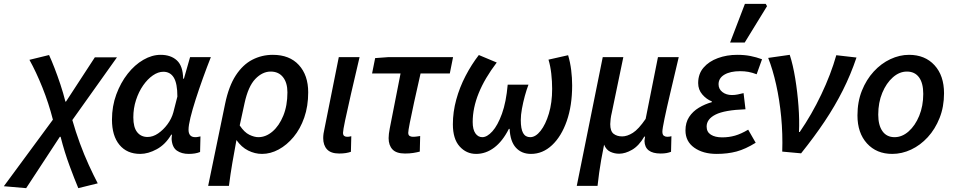

<svg xmlns="http://www.w3.org/2000/svg" viewBox="-108 -788 4961 998"><path d="M28 190 -88 180 167 -166Q145 -252 112.5 -333Q80 -414 45 -477L147 -502Q160 -474 175.5 -434Q191 -394 206 -349Q221 -304 232 -260H235L385 -490H500L268 -164Q285 -104 307 -44Q329 16 353.5 69.5Q378 123 400 165L299 190Q280 145 253.5 73.5Q227 2 207 -77H203Z M621 12Q552 12 513 -35Q474 -82 474 -166Q474 -236 496.5 -297Q519 -358 555.5 -404.5Q592 -451 637 -477Q682 -503 727 -503Q780 -503 811.5 -474Q843 -445 844 -379H848L880 -491H988Q967 -438 946.5 -381Q926 -324 909 -271Q892 -218 882 -177Q872 -136 872 -114Q872 -75 907 -75Q915 -75 921.5 -76.5Q928 -78 934 -79L932 2Q908 12 873 12Q836 12 811.5 -5Q787 -22 784 -65Q784 -69 784.5 -75Q785 -81 786 -88H782Q752 -37 707 -12.5Q662 12 621 12ZM659 -76Q687 -76 714 -94.5Q741 -113 762.5 -142Q784 -171 793 -204L814 -286Q814 -354 795.5 -384.5Q777 -415 741 -415Q714 -415 686.5 -396Q659 -377 636 -344Q613 -311 599 -268Q585 -225 585 -178Q585 -126 605 -101Q625 -76 659 -76Z M974 178 1062 -248Q1081 -340 1117.5 -396Q1154 -452 1203.5 -477.5Q1253 -503 1310 -503Q1397 -503 1445.5 -450Q1494 -397 1494 -308Q1494 -236 1473.5 -177Q1453 -118 1418 -76Q1383 -34 1340.5 -11Q1298 12 1254 12Q1217 12 1182 -5.5Q1147 -23 1121 -60Q1109 5 1099.5 60Q1090 115 1082 178ZM1235 -75Q1274 -75 1308.5 -104.5Q1343 -134 1364.5 -186.5Q1386 -239 1386 -308Q1386 -358 1363 -387Q1340 -416 1299 -416Q1256 -416 1219 -377.5Q1182 -339 1163 -251L1138 -136Q1162 -100 1188 -87.5Q1214 -75 1235 -75Z M1655 10Q1612 10 1592 -11.5Q1572 -33 1572 -70Q1572 -92 1579 -121L1653 -491H1761Q1736 -385 1716.5 -300Q1697 -215 1686 -162.5Q1675 -110 1675 -98Q1675 -86 1681 -81.5Q1687 -77 1696 -77Q1701 -77 1706 -77.5Q1711 -78 1718 -80L1716 1Q1705 5 1690 7.5Q1675 10 1655 10Z M1997 10Q1952 10 1932 -11.5Q1912 -33 1912 -70Q1912 -90 1918 -121L1974 -406H1826L1842 -486L1910 -491H2247L2230 -406H2078Q2059 -323 2044.5 -256.5Q2030 -190 2022 -149Q2014 -108 2014 -98Q2014 -86 2021 -81.5Q2028 -77 2038 -77Q2050 -77 2059 -78.5Q2068 -80 2076 -81L2074 0Q2059 4 2040 7Q2021 10 1997 10Z M2367 12Q2316 12 2281 -27Q2246 -66 2246 -142Q2246 -206 2263.5 -270Q2281 -334 2312 -393.5Q2343 -453 2381 -502L2474 -463Q2349 -299 2349 -154Q2349 -115 2363 -95Q2377 -75 2399 -75Q2424 -75 2451.5 -105.5Q2479 -136 2501 -196.5Q2523 -257 2531 -348H2639Q2629 -322 2620 -289Q2611 -256 2605 -223Q2599 -190 2599 -164Q2599 -118 2611 -96.5Q2623 -75 2648 -75Q2676 -75 2702 -108Q2728 -141 2745 -197.5Q2762 -254 2762 -326Q2762 -365 2757.5 -405Q2753 -445 2743 -478L2845 -501Q2856 -464 2861 -423.5Q2866 -383 2866 -344Q2866 -239 2838 -159Q2810 -79 2761.5 -33.5Q2713 12 2652 12Q2603 12 2573.5 -20.5Q2544 -53 2541 -118H2537Q2504 -53 2460.5 -20.5Q2417 12 2367 12Z M2890 178 3025 -491H3132L3072 -202Q3068 -186 3066 -169.5Q3064 -153 3064 -143Q3064 -106 3081.5 -92.5Q3099 -79 3126 -79Q3152 -79 3181.5 -97.5Q3211 -116 3248 -170L3312 -491H3420Q3396 -389 3376.5 -306.5Q3357 -224 3346 -171Q3335 -118 3335 -104Q3335 -88 3342.5 -82.5Q3350 -77 3360 -77Q3372 -77 3382 -80L3380 1Q3370 5 3357 7.5Q3344 10 3326 10Q3244 10 3242 -55Q3242 -60 3243 -64Q3244 -68 3245 -78H3241Q3213 -30 3177.5 -9.5Q3142 11 3110 11Q3086 11 3064.5 1Q3043 -9 3032 -36Q3023 8 3017 42.5Q3011 77 3006.5 109Q3002 141 2998 178Z M3617 12Q3546 12 3500.5 -20.5Q3455 -53 3455 -110Q3455 -151 3474 -180Q3493 -209 3524.5 -228Q3556 -247 3592 -257V-261Q3564 -272 3542.5 -297Q3521 -322 3521 -356Q3521 -404 3549 -436.5Q3577 -469 3623.5 -486Q3670 -503 3724 -503Q3762 -503 3792.5 -497Q3823 -491 3853 -480L3825 -402Q3801 -411 3781.5 -414.5Q3762 -418 3739 -418Q3688 -418 3657.5 -400Q3627 -382 3627 -350Q3627 -325 3647 -309.5Q3667 -294 3697 -294Q3712 -294 3726.5 -297Q3741 -300 3757 -304L3767 -220Q3658 -216 3611.5 -192.5Q3565 -169 3565 -130Q3565 -102 3587 -88Q3609 -74 3646 -74Q3681 -74 3712.5 -83Q3744 -92 3781 -114L3820 -46Q3767 -13 3720.5 -0.5Q3674 12 3617 12ZM3687 -567 3764 -768H3872L3879 -756L3763 -567Z M3958 0Q3961 -92 3952.5 -180.5Q3944 -269 3926.5 -347.5Q3909 -426 3885 -487L3997 -503Q4014 -451 4025.5 -380.5Q4037 -310 4042.5 -236.5Q4048 -163 4045 -102H4049Q4111 -192 4161 -297Q4211 -402 4239 -501L4344 -489Q4314 -400 4273 -318.5Q4232 -237 4178.5 -157Q4125 -77 4056 9Z M4530 12Q4448 12 4398.5 -42.5Q4349 -97 4349 -188Q4349 -259 4372 -316.5Q4395 -374 4433.5 -416Q4472 -458 4520 -480.5Q4568 -503 4617 -503Q4700 -503 4749.5 -449Q4799 -395 4799 -303Q4799 -233 4776 -175Q4753 -117 4714.5 -75Q4676 -33 4628 -10.5Q4580 12 4530 12ZM4542 -75Q4581 -75 4615 -105Q4649 -135 4670 -186Q4691 -237 4691 -300Q4691 -356 4669 -386Q4647 -416 4606 -416Q4567 -416 4533 -386Q4499 -356 4478 -305.5Q4457 -255 4457 -192Q4457 -137 4479 -106Q4501 -75 4542 -75Z"/></svg>

Font: Source Sans 3 Semibold
Style: Italic
Weight: 600
Italic angle: -11°
Designer: Paul D. Hunt
Foundry: Adobe
Version: Version 3.052;hotconv 1.1.0;makeotfexe 2.6.0